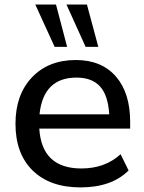

<svg xmlns="http://www.w3.org/2000/svg" viewBox="-20 -812 631 842"><path d="M333 9.8Q199.2 9.8 123.5 -64Q47.9 -137.7 47.9 -269.5Q47.9 -396.5 120.1 -472.7Q192.4 -548.8 312.5 -548.8Q424.8 -548.8 487.8 -477.1Q550.8 -405.3 550.8 -277.3V-248H152.3Q163.1 -73.2 336.9 -73.2Q440.4 -73.2 508.8 -135.7L543.9 -64.5Q469.7 9.8 333 9.8ZM134.8 -792H225.6L274.4 -606.4H219.7ZM153.3 -310.5H459Q454.1 -393.6 418.9 -432.6Q383.8 -471.7 315.4 -471.7Q169.9 -471.7 153.3 -310.5ZM271.5 -792H361.3L411.1 -606.4H355.5Z"/></svg>

Font: Min Sans Medium
Style: Regular
Weight: 500
Designer: Jinseong-Kim, NotoSansCJK, Nunito
Foundry: Jinseong-Kim
Version: Version 1.400;Glyphs 3.1.2 (3151)